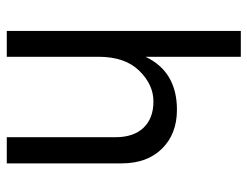

<svg xmlns="http://www.w3.org/2000/svg" viewBox="-104 -644 747 580"><g transform="rotate(90 270.0 -353.5)"><path d="M473 0H394V-328Q394 -383 365.5 -413Q337 -443 286 -443Q235 -443 193 -400Q151 -357 151 -277V0H73V-707H151V-419Q196 -514 311 -514Q384 -514 428.5 -469Q473 -424 473 -347Z"/></g></svg>

Font: Hind Vadodara
Style: Regular
Weight: 400
Designer: Hitesh Malaviya
Foundry: Indian Type Foundry
Version: Version 0.702;PS 1.0;hotconv 1.0.81;makeotf.lib2.5.63406